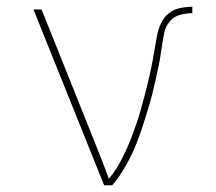

<svg xmlns="http://www.w3.org/2000/svg" viewBox="-20 -548 640 568"><path d="M288 0 79 -520H103L242 -173Q257 -135 272.5 -96.5Q288 -58 302 -19Q314 -33 324 -49Q334 -65 342.5 -82Q351 -99 358.5 -116Q366 -133 372.5 -151Q379 -169 385 -186.5Q391 -204 396 -222Q401 -240 406 -258.5Q411 -277 415.5 -295Q420 -313 424 -331.5Q428 -350 431.5 -368.5Q435 -387 438 -405.5Q441 -424 444.5 -442.5Q448 -461 456 -478.5Q464 -496 478.5 -508Q493 -520 512 -524Q531 -528 549 -528V-509Q531 -509 512.5 -504Q494 -499 482 -484.5Q470 -470 466 -451.5Q462 -433 459.5 -415Q457 -397 454 -378.5Q451 -360 447 -342Q443 -324 439 -306Q435 -288 430.5 -270Q426 -252 420.5 -234Q415 -216 409.5 -198Q404 -180 398 -162.5Q392 -145 385.5 -128Q379 -111 371 -94Q363 -77 354 -61Q345 -45 334.5 -29.5Q324 -14 312 0Z"/></svg>

Font: Iosevka Thin Extended
Style: Regular
Weight: 100
Width: 7
Monospace: yes
Designer: Belleve Invis
Foundry: Belleve Invis
Version: Version 32.5.0; ttfautohint (v1.8.4)